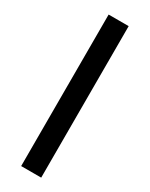

<svg xmlns="http://www.w3.org/2000/svg" viewBox="-230 -814 764 979"><g transform="rotate(30 152.0 -324.0)"><path d="M93 122V-770H211V122Z"/></g></svg>

Font: Karla
Style: Bold
Weight: 700
Designer: Jonathan Pinhorn
Version: Version 2.004; ttfautohint (v1.8.4.7-5d5b);gftools[0.9.33]